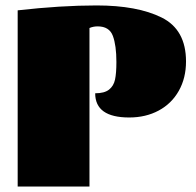

<svg xmlns="http://www.w3.org/2000/svg" viewBox="-20 -686 720 706"><path d="M455 -254Q330 -254 330 -343Q364 -343 381 -356.5Q398 -370 403 -393.5Q408 -417 408 -458Q408 -519 395 -554Q382 -589 339 -589Q323 -589 309 -583V0H45V-648Q204 -666 335 -666Q485 -666 574.5 -621.5Q664 -577 664 -460Q664 -399 637.5 -352Q611 -305 563.5 -279.5Q516 -254 455 -254Z"/></svg>

Font: Sansita Black
Style: Regular
Weight: 900
Designer: Pablo Cosgaya
Foundry: Omnibus-Type
Version: Version 1.006; ttfautohint (v1.5)